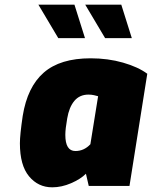

<svg xmlns="http://www.w3.org/2000/svg" viewBox="-20 -794 649 820"><path d="M65 -182Q65 -218 77 -299Q97 -423 167 -484Q237 -545 367 -545Q441 -545 505.5 -526.5Q570 -508 609 -479L533 0H359L347 -52Q324 -29 283.5 -11.5Q243 6 203 6Q143 6 104 -41Q65 -88 65 -182ZM366 -178 399 -383Q393 -385 381.5 -387.5Q370 -390 358 -390Q320 -390 297.5 -363Q275 -336 267 -288Q259 -243 259 -218Q259 -149 302 -149Q339 -149 366 -178ZM144 -774H298L343 -631H229ZM344 -774H498L543 -631H429Z"/></svg>

Font: Exo Black
Style: Italic
Weight: 900
Italic angle: -9°
Designer: Natanael Gama
Foundry: Natanael Gama
Version: Version 1.500; ttfautohint (v1.6)